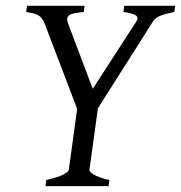

<svg xmlns="http://www.w3.org/2000/svg" viewBox="-20 -635 618 655"><path d="M445.3 -562Q453.6 -574.7 444.1 -582Q434.6 -589.4 400.9 -594.2L403.8 -615.2H577.6L574.7 -594.2Q543.9 -587.9 527.1 -581.3Q510.3 -574.7 502 -562L314 -265.6L285.2 -56.2Q284.7 -53.2 287.8 -49.1Q291 -44.9 298.8 -40Q306.6 -35.2 319.8 -30.3Q333 -25.4 353 -21L350.6 0H135.3L137.7 -21Q179.2 -30.3 196.5 -39.8Q213.9 -49.3 214.8 -56.2L243.2 -263.7L132.8 -553.2Q128.4 -564.5 123.3 -571.5Q118.2 -578.6 110.8 -582.8Q103.5 -586.9 93.5 -589.4Q83.5 -591.8 69.3 -594.2L72.3 -615.2H268.6L265.6 -594.2Q246.6 -592.3 234.4 -589.8Q222.2 -587.4 216.1 -583Q210 -578.6 209.2 -571.5Q208.5 -564.5 212.9 -553.2L296.4 -332Z"/></svg>

Font: Gentium Plus
Style: Italic
Weight: 400
Italic angle: -8°
Designer: J. Victor Gaultney, Annie Olsen, Iska Routamaa
Foundry: SIL International
Version: Version 1.510